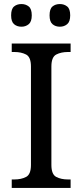

<svg xmlns="http://www.w3.org/2000/svg" viewBox="-20 -929 407 949"><path d="M38 0V-42H51Q85 -42 109 -54.5Q133 -67 133 -114V-600Q133 -647 109 -659.5Q85 -672 51 -672H38V-714H329V-672H316Q282 -672 258 -659.5Q234 -647 234 -600V-114Q234 -67 258 -54.5Q282 -42 316 -42H329V0ZM276 -797Q254 -797 239.5 -809.5Q225 -822 225 -853Q225 -885 239.5 -897Q254 -909 276 -909Q297 -909 312 -897Q327 -885 327 -853Q327 -822 312 -809.5Q297 -797 276 -797ZM86 -797Q64 -797 49.5 -809.5Q35 -822 35 -853Q35 -885 49.5 -897Q64 -909 86 -909Q107 -909 122 -897Q137 -885 137 -853Q137 -822 122 -809.5Q107 -797 86 -797Z"/></svg>

Font: Noto Serif Vithkuqi
Style: Regular
Weight: 400
Version: Version 1.005